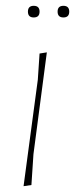

<svg xmlns="http://www.w3.org/2000/svg" viewBox="-20 -636 258 660"><path d="M178 -596Q178 -616 198 -616Q218 -616 218 -596Q218 -576 198 -576Q178 -576 178 -596ZM76 -596Q76 -616 96 -616Q116 -616 116 -596Q116 -576 96 -576Q76 -576 76 -596ZM141 -456 95 -106 88 0 61 4 110 -362 116 -452Z"/></svg>

Font: Alegreya Sans SC Thin
Style: Italic
Weight: 100
Italic angle: -7°
Designer: Juan Pablo del Peral
Foundry: Huerta Tipografica
Version: Version 2.007